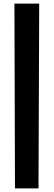

<svg xmlns="http://www.w3.org/2000/svg" viewBox="-20 -780 299 1071"><path d="M60.5 -759.8 63.5 271H194.8L198.7 -759.8Z"/></svg>

Font: Parastoo
Style: Bold
Weight: 700
Foundry: Saber Rastikerdar (saber.rastikerdar@gmail.com)
Version: Version 2.0.1